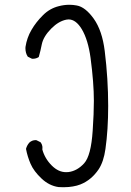

<svg xmlns="http://www.w3.org/2000/svg" viewBox="-20 -776 540 793"><path d="M221.7 -3.4Q230.5 -2.9 235.8 -2.9Q241.2 -2.9 247.1 -2.9Q263.7 -2.9 281 -5.9Q298.3 -8.8 312 -14.2Q357.4 -32.2 387.7 -77.1Q408.2 -108.4 415.5 -160.6Q426.8 -239.7 426.8 -338.4Q426.8 -449.7 412.6 -564.9Q402.3 -649.4 367.2 -698.7Q332.5 -747.1 296.9 -753.4Q281.7 -756.3 266.6 -756.3Q244.6 -756.3 222.7 -750.5Q185.5 -741.2 157.7 -713.4Q128.9 -685.1 109.9 -652.3Q91.3 -620.6 85.4 -583Q85 -580.1 85 -577.1Q85 -556.6 94.7 -542L111.3 -533.7Q113.3 -533.2 115.2 -533.2Q129.4 -533.2 140.1 -540.5Q147.5 -566.4 152.8 -593.8Q159.7 -626 192.4 -658.7Q222.2 -688.5 253.9 -694.8Q258.3 -695.8 263.2 -695.8Q293.5 -695.8 317.9 -655.3Q343.8 -611.8 354 -537.1Q367.7 -433.6 367.7 -359.4Q367.7 -307.1 362.8 -236.3Q356 -132.8 327.6 -101.6Q299.3 -70.3 263.2 -65.4Q257.8 -64.9 252.9 -64.9Q221.2 -64.9 193.8 -92.3Q165 -121.1 154.8 -158.7Q155.3 -162.6 155.3 -165.5Q155.3 -168.5 154.8 -172.4Q153.3 -181.2 147.5 -188.5L130.9 -196.8Q128.9 -197.3 127.4 -197.3Q112.3 -197.3 101.1 -187Q91.3 -175.8 87.4 -161.1Q93.3 -129.4 106.4 -99.1Q119.6 -68.8 151.4 -38.8Q183.1 -8.8 221.7 -3.4Z"/></svg>

Font: Bakudai
Style: ExtraLight
Weight: 200
Version: Version 1.48